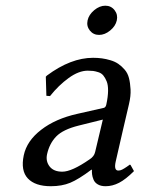

<svg xmlns="http://www.w3.org/2000/svg" viewBox="-20 -641 501 671"><path d="M293.9 -534.4Q281.7 -549.8 286.1 -569.8Q290.5 -589.8 309.3 -605.5Q328.1 -621.1 348.1 -621.1Q368.2 -621.1 380.4 -605.5Q392.6 -589.8 388.2 -569.8Q383.8 -549.8 365 -534.4Q346.2 -519 326.2 -519Q306.2 -519 293.9 -534.4ZM339.4 -223.1 254.9 -202.1Q200.2 -188.5 176.5 -164.1Q152.8 -139.6 144.5 -102.1Q139.2 -77.6 153.3 -59.3Q167.5 -41 197.8 -41Q231 -41 293 -84Q309.1 -94.2 312.5 -109.9ZM384.3 -76.2Q377.4 -44.9 393.6 -44.9Q399.9 -44.9 406.5 -48.1Q413.1 -51.3 423.3 -58.3Q433.6 -65.4 434.1 -65.9L436.5 -64L448.2 -43Q419.4 -14.2 396.2 -2.2Q373 9.8 349.1 9.8Q332.5 9.8 321.8 3.4Q311 -2.9 306.9 -13.2Q302.7 -23.4 301.8 -31.7Q300.8 -40 301.3 -47.9H299.3Q254.4 -14.2 225.3 -2.2Q196.3 9.8 157.7 9.8Q103 9.8 77.4 -17.3Q51.8 -44.4 63 -98.1Q73.7 -148.9 124 -187.5Q173.8 -226.1 250.5 -243.2L343.3 -264.2Q349.6 -266.1 351.6 -275.9Q357.4 -302.7 357.7 -323.5Q357.9 -344.2 352.8 -356.7Q347.7 -369.1 341.1 -377.2Q334.5 -385.3 323.7 -388.7Q313 -392.1 305.2 -393.1Q297.4 -394 286.6 -394Q255.4 -394 220 -368.4Q184.6 -342.8 154.8 -305.2L142.1 -306.2L140.1 -373L144 -377Q227.5 -439 305.2 -439Q321.8 -439 336.2 -437Q350.6 -435.1 366.2 -430.4Q381.8 -425.8 393.6 -417.7Q405.3 -409.7 415.8 -397.5Q426.3 -385.3 430.7 -368.2Q435.1 -351.1 436.3 -328.4Q437.5 -305.7 430.7 -276.9Q429.7 -272.9 408.7 -182.6Q388.2 -95.2 384.3 -76.2Z"/></svg>

Font: Linux Biolinum G
Style: Italic
Weight: 400
Italic angle: -12°
Designer: Philipp H. Poll
Foundry: Philipp H. Poll
Version: Version 0.5.1